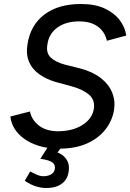

<svg xmlns="http://www.w3.org/2000/svg" viewBox="-20 -731 652 961"><path d="M277 13Q220 13 176 -0.5Q132 -14 101 -36.5Q70 -59 52.5 -87.5Q35 -116 32 -148L130 -173Q138 -132 173.5 -103.5Q209 -75 268 -74Q344 -74 393.5 -106Q443 -138 450 -188Q456 -232 424 -258.5Q392 -285 335 -300L261 -320Q215 -333 178.5 -358Q142 -383 125.5 -421.5Q109 -460 118 -512Q133 -606 202.5 -658.5Q272 -711 386 -711Q456 -711 504 -688.5Q552 -666 579 -630.5Q606 -595 612 -553L515 -527Q505 -572 469.5 -598Q434 -624 376 -624Q310 -624 267 -593Q224 -562 217 -507Q210 -465 234.5 -442.5Q259 -420 303 -408L379 -389Q442 -373 483 -341.5Q524 -310 541 -268.5Q558 -227 551 -182Q542 -126 507 -82Q472 -38 414.5 -12.5Q357 13 277 13ZM211 210Q188 210 162 202.5Q136 195 104 174L131 127Q147 136 164.5 143.5Q182 151 197 151Q222 151 238.5 140Q255 129 255 107Q255 88 235.5 78Q216 68 182 64L227 -7L289 4L268 32Q294 42 309.5 62.5Q325 83 325 107Q325 158 295 184Q265 210 211 210Z"/></svg>

Font: Figtree Light Medium
Style: Italic
Weight: 500
Italic angle: -9.5°
Version: Version 2.000